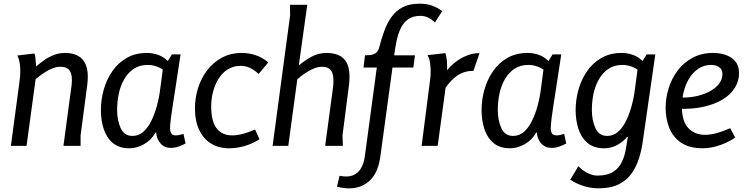

<svg xmlns="http://www.w3.org/2000/svg" viewBox="-20 -791 4051 1041"><path d="M167 -501Q170 -493 172.5 -472.5Q175 -452 176 -431Q196 -448 220 -465Q244 -482 272.5 -493Q301 -504 332 -504Q357 -504 379 -498Q401 -492 418 -478Q435 -464 445.5 -439Q456 -414 456 -375Q456 -354 453 -330L417 -57V0H324L365 -306Q367 -318 368.5 -331.5Q370 -345 370 -357Q370 -377 365 -393Q360 -409 346.5 -419Q333 -429 307 -429Q286 -429 265 -420.5Q244 -412 225 -400Q206 -388 192.5 -377.5Q179 -367 173 -361L124 0H39L86 -351Q88 -365 89 -378.5Q90 -392 90 -404Q90 -431 86.5 -450Q83 -469 79 -479Q75 -489 74 -490Z M912 -496H959Q944 -396 933.5 -328.5Q923 -261 916.5 -219Q910 -177 907 -153Q904 -129 903 -116.5Q902 -104 902 -96Q902 -79 908.5 -68Q915 -57 933 -57Q943 -57 954 -59.5Q965 -62 975 -65L986 -13Q970 -4 948.5 3.5Q927 11 907 11Q872 11 850.5 -13Q829 -37 827 -72H823Q800 -31 760.5 -9Q721 13 681 13Q626 13 592 -15.5Q558 -44 542.5 -91Q527 -138 527 -194Q527 -250 542.5 -305Q558 -360 589 -405Q620 -450 667 -477Q714 -504 778 -504Q809 -504 841.5 -492Q874 -480 901 -448V-385Q869 -413 840.5 -426Q812 -439 781 -439Q737 -439 705.5 -418Q674 -397 653.5 -361.5Q633 -326 624 -283Q615 -240 615 -195Q615 -138 634.5 -96Q654 -54 698 -54Q731 -54 756 -75.5Q781 -97 799.5 -134Q818 -171 830.5 -216.5Q843 -262 849 -311L863 -417Z M1382 -390Q1359 -412 1335 -423Q1311 -434 1286 -434Q1245 -434 1215 -415Q1185 -396 1165 -364Q1145 -332 1135 -293Q1125 -254 1125 -215Q1125 -133 1154.5 -95Q1184 -57 1239 -57Q1265 -57 1296 -65Q1327 -73 1363 -89L1387 -36Q1347 -11 1305.5 1Q1264 13 1222 13Q1166 13 1124.5 -12.5Q1083 -38 1060 -86.5Q1037 -135 1037 -204Q1037 -259 1053.5 -312.5Q1070 -366 1102.5 -409Q1135 -452 1182.5 -478Q1230 -504 1293 -504Q1328 -504 1364 -492.5Q1400 -481 1435 -453Z M1646 -765 1600 -436Q1629 -461 1667.5 -482.5Q1706 -504 1750 -504Q1787 -504 1815.5 -492Q1844 -480 1859.5 -451.5Q1875 -423 1875 -375Q1875 -353 1872 -329L1837 -57L1839 0H1743L1784 -305Q1786 -317 1787 -329.5Q1788 -342 1788 -355Q1788 -375 1783 -392Q1778 -409 1764.5 -419Q1751 -429 1726 -429Q1705 -429 1684 -420.5Q1663 -412 1644 -400Q1625 -388 1611.5 -377.5Q1598 -367 1592 -361L1543 0H1458L1553 -708L1552 -765Z M1821 162Q1864 171 1892.5 160Q1921 149 1937.5 121Q1954 93 1959 50L2023 -425H1951L1959 -491Q1972 -491 1987.5 -492.5Q2003 -494 2016.5 -503Q2030 -512 2036 -534Q2048 -581 2063.5 -623.5Q2079 -666 2103 -699.5Q2127 -733 2163.5 -752Q2200 -771 2254 -771Q2295 -771 2324 -760Q2353 -749 2378 -731L2338 -669Q2320 -687 2301 -696Q2282 -705 2259 -705Q2218 -705 2192 -686Q2166 -667 2151.5 -635Q2137 -603 2129.5 -565.5Q2122 -528 2117 -491H2230L2221 -425H2108L2042 59Q2028 163 1964 204.5Q1900 246 1807 221Z M2395 -503Q2401 -483 2403 -461Q2405 -439 2404 -410Q2424 -435 2451.5 -456Q2479 -477 2512 -490Q2545 -503 2580 -503L2547 -407Q2498 -407 2461.5 -382.5Q2425 -358 2396 -316L2353 0H2266L2312 -359Q2314 -370 2314.5 -382Q2315 -394 2315 -406Q2315 -424 2312 -448.5Q2309 -473 2298 -492Z M2976 -496H3023Q3008 -396 2997.5 -328.5Q2987 -261 2980.5 -219Q2974 -177 2971 -153Q2968 -129 2967 -116.5Q2966 -104 2966 -96Q2966 -79 2972.5 -68Q2979 -57 2997 -57Q3007 -57 3018 -59.5Q3029 -62 3039 -65L3050 -13Q3034 -4 3012.5 3.5Q2991 11 2971 11Q2936 11 2914.5 -13Q2893 -37 2891 -72H2887Q2864 -31 2824.5 -9Q2785 13 2745 13Q2690 13 2656 -15.5Q2622 -44 2606.5 -91Q2591 -138 2591 -194Q2591 -250 2606.5 -305Q2622 -360 2653 -405Q2684 -450 2731 -477Q2778 -504 2842 -504Q2873 -504 2905.5 -492Q2938 -480 2965 -448V-385Q2933 -413 2904.5 -426Q2876 -439 2845 -439Q2801 -439 2769.5 -418Q2738 -397 2717.5 -361.5Q2697 -326 2688 -283Q2679 -240 2679 -195Q2679 -138 2698.5 -96Q2718 -54 2762 -54Q2795 -54 2820 -75.5Q2845 -97 2863.5 -134Q2882 -171 2894.5 -216.5Q2907 -262 2913 -311L2927 -417Z M3486 -496H3533L3465 -24Q3459 21 3445 66Q3431 111 3405.5 148Q3380 185 3336.5 207.5Q3293 230 3226 230Q3188 230 3156 221Q3124 212 3102.5 201Q3081 190 3072 183L3116 110Q3136 132 3164.5 146.5Q3193 161 3218 161Q3272 161 3304 141Q3336 121 3352.5 85.5Q3369 50 3375 7L3384 -49H3380Q3362 -25 3328.5 -6Q3295 13 3255 13Q3200 13 3166 -15.5Q3132 -44 3116.5 -91Q3101 -138 3101 -194Q3101 -250 3116.5 -305Q3132 -360 3163 -405Q3194 -450 3241 -477Q3288 -504 3352 -504Q3383 -504 3415.5 -492Q3448 -480 3475 -448V-385Q3443 -413 3414.5 -426Q3386 -439 3355 -439Q3311 -439 3279.5 -418Q3248 -397 3227.5 -361.5Q3207 -326 3198 -283Q3189 -240 3189 -195Q3189 -138 3208.5 -96Q3228 -54 3272 -54Q3305 -54 3330 -75.5Q3355 -97 3373.5 -134Q3392 -171 3404.5 -216.5Q3417 -262 3423 -311L3437 -417Z M3847 -504Q3883 -504 3915 -493Q3947 -482 3967 -458Q3987 -434 3987 -395Q3987 -351 3964 -314.5Q3941 -278 3898.5 -252Q3856 -226 3796.5 -212.5Q3737 -199 3665 -201V-263Q3707 -260 3748 -268Q3789 -276 3823 -293Q3857 -310 3877 -335Q3897 -360 3897 -390Q3897 -414 3879.5 -426.5Q3862 -439 3837 -439Q3798 -439 3768 -419.5Q3738 -400 3717.5 -367Q3697 -334 3687 -294Q3677 -254 3677 -214Q3677 -134 3711.5 -97Q3746 -60 3803 -60Q3832 -60 3866.5 -69.5Q3901 -79 3939 -96L3966 -45Q3951 -34 3931 -24Q3911 -14 3888 -5.5Q3865 3 3840 8Q3815 13 3790 13Q3718 13 3673.5 -17Q3629 -47 3609 -97Q3589 -147 3589 -207Q3589 -260 3605.5 -313Q3622 -366 3654.5 -409Q3687 -452 3735.5 -478Q3784 -504 3847 -504Z"/></svg>

Font: Rosario Medium
Style: Italic
Weight: 500
Italic angle: -8.05°
Version: Version 1.201